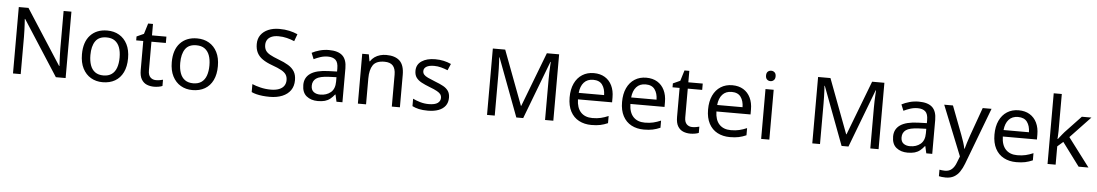

<svg xmlns="http://www.w3.org/2000/svg" viewBox="-43 -1288 11758 2057"><g transform="rotate(5 5836.0 -260.0)"><path d="M663 0H558L176 -593H172Q174 -570 175.5 -538.5Q177 -507 178.5 -471.5Q180 -436 180 -399V0H97V-714H201L582 -123H586Q585 -139 583.5 -171Q582 -203 580.5 -241Q579 -279 579 -311V-714H663Z M1311 -269Q1311 -180 1280.5 -117.5Q1250 -55 1194 -22.5Q1138 10 1061 10Q990 10 934.5 -22.5Q879 -55 847 -117.5Q815 -180 815 -269Q815 -402 882 -474Q949 -546 1064 -546Q1137 -546 1192.5 -513.5Q1248 -481 1279.5 -419.5Q1311 -358 1311 -269ZM906 -269Q906 -206 922.5 -159.5Q939 -113 974 -88Q1009 -63 1063 -63Q1117 -63 1152 -88Q1187 -113 1203.5 -159.5Q1220 -206 1220 -269Q1220 -333 1203 -378Q1186 -423 1151.5 -447.5Q1117 -472 1062 -472Q980 -472 943 -418Q906 -364 906 -269Z M1629 -62Q1649 -62 1670 -65.5Q1691 -69 1704 -73V-6Q1690 1 1664 5.5Q1638 10 1614 10Q1572 10 1536.5 -4.5Q1501 -19 1479 -55Q1457 -91 1457 -156V-468H1381V-510L1458 -545L1493 -659H1545V-536H1700V-468H1545V-158Q1545 -109 1568.5 -85.5Q1592 -62 1629 -62Z M2277 -269Q2277 -180 2246.5 -117.5Q2216 -55 2160 -22.5Q2104 10 2027 10Q1956 10 1900.5 -22.5Q1845 -55 1813 -117.5Q1781 -180 1781 -269Q1781 -402 1848 -474Q1915 -546 2030 -546Q2103 -546 2158.5 -513.5Q2214 -481 2245.5 -419.5Q2277 -358 2277 -269ZM1872 -269Q1872 -206 1888.5 -159.5Q1905 -113 1940 -88Q1975 -63 2029 -63Q2083 -63 2118 -88Q2153 -113 2169.5 -159.5Q2186 -206 2186 -269Q2186 -333 2169 -378Q2152 -423 2117.5 -447.5Q2083 -472 2028 -472Q1946 -472 1909 -418Q1872 -364 1872 -269Z M3113 -191Q3113 -127 3082 -82.5Q3051 -38 2993.5 -14Q2936 10 2858 10Q2818 10 2781.5 6Q2745 2 2715 -5.5Q2685 -13 2662 -24V-110Q2698 -94 2751.5 -81Q2805 -68 2862 -68Q2915 -68 2951 -82Q2987 -96 3005 -122Q3023 -148 3023 -183Q3023 -218 3008 -242Q2993 -266 2956.5 -286.5Q2920 -307 2855 -330Q2794 -352 2753 -380Q2712 -408 2691.5 -447.5Q2671 -487 2671 -542Q2671 -599 2700 -639.5Q2729 -680 2780.5 -702Q2832 -724 2899 -724Q2958 -724 3007 -713Q3056 -702 3096 -684L3068 -607Q3031 -623 2987.5 -634Q2944 -645 2897 -645Q2852 -645 2822 -632Q2792 -619 2777 -595.5Q2762 -572 2762 -541Q2762 -505 2777 -481Q2792 -457 2826 -438Q2860 -419 2918 -397Q2981 -374 3024.5 -347.5Q3068 -321 3090.5 -284Q3113 -247 3113 -191Z M3448 -545Q3546 -545 3593 -502Q3640 -459 3640 -365V0H3576L3559 -76H3555Q3532 -47 3507.5 -27.5Q3483 -8 3451.5 1Q3420 10 3375 10Q3302 10 3254 -28.5Q3206 -67 3206 -149Q3206 -229 3269 -272.5Q3332 -316 3463 -320L3554 -323V-355Q3554 -422 3525 -448Q3496 -474 3443 -474Q3401 -474 3363 -461.5Q3325 -449 3292 -433L3265 -499Q3300 -518 3348 -531.5Q3396 -545 3448 -545ZM3474 -259Q3374 -255 3335.5 -227Q3297 -199 3297 -148Q3297 -103 3324.5 -82Q3352 -61 3395 -61Q3463 -61 3508 -98.5Q3553 -136 3553 -214V-262Z M4064 -546Q4160 -546 4209 -499.5Q4258 -453 4258 -349V0H4171V-343Q4171 -408 4142 -440Q4113 -472 4051 -472Q3962 -472 3928 -422Q3894 -372 3894 -278V0H3806V-536H3877L3890 -463H3895Q3913 -491 3939.5 -509.5Q3966 -528 3998 -537Q4030 -546 4064 -546Z M4773 -148Q4773 -96 4747 -61Q4721 -26 4673 -8Q4625 10 4559 10Q4503 10 4462.5 1Q4422 -8 4391 -24V-104Q4423 -88 4468.5 -74.5Q4514 -61 4561 -61Q4628 -61 4658 -82.5Q4688 -104 4688 -140Q4688 -160 4677 -176Q4666 -192 4637.5 -208Q4609 -224 4556 -244Q4504 -264 4467 -284Q4430 -304 4410 -332Q4390 -360 4390 -404Q4390 -472 4445.5 -509Q4501 -546 4591 -546Q4640 -546 4682.5 -536.5Q4725 -527 4762 -510L4732 -440Q4698 -454 4661 -464Q4624 -474 4585 -474Q4531 -474 4502.5 -456.5Q4474 -439 4474 -409Q4474 -387 4487 -371.5Q4500 -356 4530.5 -341.5Q4561 -327 4612 -307Q4663 -288 4699 -268Q4735 -248 4754 -219.5Q4773 -191 4773 -148Z M5510 0 5275 -626H5271Q5273 -606 5274.5 -575Q5276 -544 5277 -507.5Q5278 -471 5278 -433V0H5195V-714H5328L5548 -129H5552L5776 -714H5908V0H5819V-439Q5819 -474 5820 -508.5Q5821 -543 5823 -573.5Q5825 -604 5826 -625H5822L5584 0Z M6297 -546Q6366 -546 6415.5 -516Q6465 -486 6491.5 -431.5Q6518 -377 6518 -304V-251H6151Q6153 -160 6197.5 -112.5Q6242 -65 6322 -65Q6373 -65 6412.5 -74.5Q6452 -84 6494 -102V-25Q6453 -7 6413 1.5Q6373 10 6318 10Q6242 10 6183.5 -21Q6125 -52 6092.5 -113.5Q6060 -175 6060 -264Q6060 -352 6089.5 -415Q6119 -478 6172.5 -512Q6226 -546 6297 -546ZM6296 -474Q6233 -474 6196.5 -433.5Q6160 -393 6153 -321H6426Q6425 -389 6394 -431.5Q6363 -474 6296 -474Z M6861 -546Q6930 -546 6979.5 -516Q7029 -486 7055.5 -431.5Q7082 -377 7082 -304V-251H6715Q6717 -160 6761.5 -112.5Q6806 -65 6886 -65Q6937 -65 6976.5 -74.5Q7016 -84 7058 -102V-25Q7017 -7 6977 1.5Q6937 10 6882 10Q6806 10 6747.5 -21Q6689 -52 6656.5 -113.5Q6624 -175 6624 -264Q6624 -352 6653.5 -415Q6683 -478 6736.5 -512Q6790 -546 6861 -546ZM6860 -474Q6797 -474 6760.5 -433.5Q6724 -393 6717 -321H6990Q6989 -389 6958 -431.5Q6927 -474 6860 -474Z M7397 -62Q7417 -62 7438 -65.5Q7459 -69 7472 -73V-6Q7458 1 7432 5.5Q7406 10 7382 10Q7340 10 7304.5 -4.5Q7269 -19 7247 -55Q7225 -91 7225 -156V-468H7149V-510L7226 -545L7261 -659H7313V-536H7468V-468H7313V-158Q7313 -109 7336.5 -85.5Q7360 -62 7397 -62Z M7786 -546Q7855 -546 7904.5 -516Q7954 -486 7980.5 -431.5Q8007 -377 8007 -304V-251H7640Q7642 -160 7686.5 -112.5Q7731 -65 7811 -65Q7862 -65 7901.5 -74.5Q7941 -84 7983 -102V-25Q7942 -7 7902 1.5Q7862 10 7807 10Q7731 10 7672.5 -21Q7614 -52 7581.5 -113.5Q7549 -175 7549 -264Q7549 -352 7578.5 -415Q7608 -478 7661.5 -512Q7715 -546 7786 -546ZM7785 -474Q7722 -474 7685.5 -433.5Q7649 -393 7642 -321H7915Q7914 -389 7883 -431.5Q7852 -474 7785 -474Z M8231 -536V0H8143V-536ZM8188 -737Q8208 -737 8223.5 -723.5Q8239 -710 8239 -681Q8239 -653 8223.5 -639Q8208 -625 8188 -625Q8166 -625 8151 -639Q8136 -653 8136 -681Q8136 -710 8151 -723.5Q8166 -737 8188 -737Z M9008 0 8773 -626H8769Q8771 -606 8772.5 -575Q8774 -544 8775 -507.5Q8776 -471 8776 -433V0H8693V-714H8826L9046 -129H9050L9274 -714H9406V0H9317V-439Q9317 -474 9318 -508.5Q9319 -543 9321 -573.5Q9323 -604 9324 -625H9320L9082 0Z M9791 -545Q9889 -545 9936 -502Q9983 -459 9983 -365V0H9919L9902 -76H9898Q9875 -47 9850.5 -27.5Q9826 -8 9794.5 1Q9763 10 9718 10Q9645 10 9597 -28.5Q9549 -67 9549 -149Q9549 -229 9612 -272.5Q9675 -316 9806 -320L9897 -323V-355Q9897 -422 9868 -448Q9839 -474 9786 -474Q9744 -474 9706 -461.5Q9668 -449 9635 -433L9608 -499Q9643 -518 9691 -531.5Q9739 -545 9791 -545ZM9817 -259Q9717 -255 9678.5 -227Q9640 -199 9640 -148Q9640 -103 9667.5 -82Q9695 -61 9738 -61Q9806 -61 9851 -98.5Q9896 -136 9896 -214V-262Z M10065 -536H10159L10275 -231Q10290 -191 10302 -154.5Q10314 -118 10320 -85H10324Q10330 -110 10343 -150.5Q10356 -191 10370 -232L10479 -536H10574L10343 74Q10324 124 10298.5 161.5Q10273 199 10236.5 219.5Q10200 240 10148 240Q10124 240 10106 237.5Q10088 235 10075 232V162Q10086 164 10101.5 166Q10117 168 10134 168Q10180 168 10208.5 142Q10237 116 10253 73L10281 2Z M10866 -546Q10935 -546 10984.5 -516Q11034 -486 11060.5 -431.5Q11087 -377 11087 -304V-251H10720Q10722 -160 10766.5 -112.5Q10811 -65 10891 -65Q10942 -65 10981.5 -74.5Q11021 -84 11063 -102V-25Q11022 -7 10982 1.5Q10942 10 10887 10Q10811 10 10752.5 -21Q10694 -52 10661.5 -113.5Q10629 -175 10629 -264Q10629 -352 10658.5 -415Q10688 -478 10741.5 -512Q10795 -546 10866 -546ZM10865 -474Q10802 -474 10765.5 -433.5Q10729 -393 10722 -321H10995Q10994 -389 10963 -431.5Q10932 -474 10865 -474Z M11310 -363Q11310 -347 11308.5 -321Q11307 -295 11306 -276H11310Q11316 -284 11328 -299Q11340 -314 11352.5 -329.5Q11365 -345 11374 -355L11545 -536H11648L11431 -307L11663 0H11557L11371 -250L11310 -197V0H11223V-760H11310Z"/></g></svg>

Font: Noto Sans Meetei Mayek
Style: Regular
Weight: 400
Designer: Monotype Design Team and Neelakash Kshetrimayum
Foundry: Monotype Imaging Inc.
Version: Version 2.002